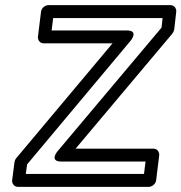

<svg xmlns="http://www.w3.org/2000/svg" viewBox="-20 -699 703 744"><path d="M80 -25 85 -62 486 -541C486 -541 520 -581 471 -581H180L186 -629H610L606 -592L203 -113C203 -113 169 -73 218 -73H544L538 -25ZM27 0C26 11 34 25 49 25H557C568 25 583 15 585 0L597 -98C598 -109 590 -123 575 -123H273L648 -569C651 -573 654 -579 655 -584L663 -654C664 -665 656 -679 641 -679H167C156 -679 141 -669 139 -654L127 -556C126 -545 134 -531 149 -531H416L42 -85C39 -81 37 -75 36 -70Z"/></svg>

Font: Falling Sky
Style: ExtOuObl
Weight: 400
Designer: Paul D. Hunt
Foundry: Adobe Systems Incorporated
Version: Version 1.02